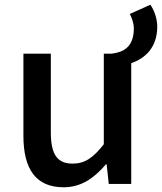

<svg xmlns="http://www.w3.org/2000/svg" viewBox="-20 -778 685 812"><path d="M535 -255V-511C592 -530 645 -576 645 -665C645 -700 632 -735 616 -758L529 -719C538 -702 546 -679 546 -658C546 -578 501 -557 452 -551H419V-168C374 -110 338 -86 287 -86C223 -86 195 -124 195 -218V-551H137H79V-204C79 -64 131 14 249 14C324 14 378 -25 428 -83H431L440 0H535Z"/></svg>

Font: GenSekiGothic2 TW M
Style: Regular
Weight: 500
Version: Version 2.100;PS 2.1;hotconv 16.6.51;makeotf.lib2.5.65220 DE